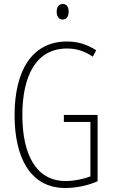

<svg xmlns="http://www.w3.org/2000/svg" viewBox="-20 -932 565 962"><path d="M295 -912C272 -912 264 -894 264 -873C264 -851 274 -834 294 -834C313 -834 324 -850 324 -874C324 -894 316 -912 295 -912ZM300 -356V-321H433V-48C398 -35 353 -25 309 -25C157 -25 92 -164 92 -355C92 -554 162 -689 316 -689C357 -689 400 -679 445 -648L462 -680C413 -712 366 -724 315 -724C138 -724 53 -574 53 -355C53 -144 131 10 307 10C358 10 418 -1 469 -24V-356Z"/></svg>

Font: Noto Sans Georgian ExtraCondensed ExtraLight
Style: Regular
Weight: 200
Width: 2
Designer: Monotype Design Team, Akaki Razmadze
Foundry: Google LLC
Version: Version 2.005